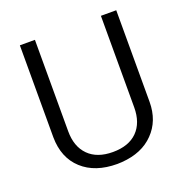

<svg xmlns="http://www.w3.org/2000/svg" viewBox="-127 -811 902 936"><g transform="rotate(-20 324.0 -343.0)"><path d="M496.1 -696.3H575.7V-220.2Q575.2 -122.6 514.6 -61Q484.4 -29.8 443.1 -12.5Q401.9 4.9 349.1 8.8L324.7 9.8Q210.4 9.8 143.6 -51.3Q76.7 -112.3 75.7 -219.2V-696.3H153.8V-222.2Q153.8 -142.1 198.5 -97.2Q243.2 -52.2 324.7 -52.2Q407.2 -52.2 451.7 -96.9Q496.1 -141.6 496.1 -221.7Z"/></g></svg>

Font: Shabnam Light FD
Style: Light-FD
Weight: 300
Foundry: DejaVu fonts team - Redesigned by Saber Rastikerdar - Based on Vazir font
Version: Version 5.0.0